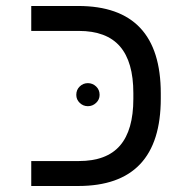

<svg xmlns="http://www.w3.org/2000/svg" viewBox="-20 -619 640 639"><path d="M515.1 -291Q515.1 0 240.2 0H84V-83H242.2Q335 -83 379.4 -134.5Q423.8 -186 423.8 -290V-309.1Q423.8 -413.1 379.2 -464.6Q334.5 -516.1 242.2 -516.1H84V-599.1H240.2Q515.1 -599.1 515.1 -308.1ZM233.9 -303.2Q233.9 -320.3 245.4 -331.3Q256.8 -342.3 272.5 -342.3Q288.1 -342.3 299.8 -331.3Q311.5 -320.3 311.5 -303.2Q311.5 -287.6 299.8 -276.6Q288.1 -265.6 272.5 -265.6Q256.8 -265.6 245.4 -276.6Q233.9 -287.6 233.9 -303.2Z"/></svg>

Font: Cousine
Style: Regular
Weight: 400
Monospace: yes
Designer: Steve Matteson
Foundry: Monotype Imaging Inc.
Version: Version 1.21